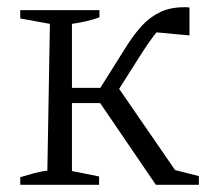

<svg xmlns="http://www.w3.org/2000/svg" viewBox="-20 -511 589 531"><path d="M36 0V-21Q53 -26 72.5 -31.5Q92 -37 111 -39L118 -445L36 -460V-483H255V-463Q221 -451 179 -445V-38L254 -23V0ZM150 -226V-268H284V-226ZM411 0 244 -245 298 -282 477 -22 455 -43 530 -24V0ZM289 -233 243 -245 331 -385Q352 -418 374 -441.5Q396 -465 424 -478Q452 -491 489 -491Q493 -491 496.5 -491Q500 -491 504 -490V-413L397 -423L436 -443Q422 -434 406 -413Q390 -392 374 -367Z"/></svg>

Font: Piazzolla 24pt Light
Style: Regular
Weight: 300
Designer: Juan Pablo del Peral
Foundry: Huerta Tipografica
Version: Version 2.005